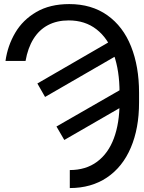

<svg xmlns="http://www.w3.org/2000/svg" viewBox="-20 -738 726 965"><path d="M328 -717.5Q440.3 -717.5 519.5 -661.3Q598.8 -605 638.8 -504.3Q678.9 -403.7 678.9 -272.1V-222.4Q678.9 -92.9 637.4 4.3Q596 101.5 517.3 154.4Q438.5 207.2 330.8 207.2V116.7Q411.6 116.7 467.9 74.9Q524.2 33.1 552.5 -43.2Q580.8 -119.5 580.8 -222.4V-273.5Q580.8 -382.6 551.8 -464.1Q522.8 -545.6 465.1 -590.5Q407.5 -635.4 325.3 -635.4Q266.2 -635.4 221.5 -611.9Q176.8 -588.4 148.3 -542.6Q119.8 -496.9 108.4 -431.6H7.6Q18.3 -508.3 56.5 -573.2Q94.6 -638.1 162.8 -677.8Q231 -717.5 328 -717.5ZM540.1 -533.8 579.4 -466.2 206.5 -250.7 167.8 -318.4ZM636.7 -316.3 667.1 -244.5 303.2 -34.5 263.8 -102.2Z"/></svg>

Font: Pretendard Variable
Style: Regular
Weight: 400
Designer: Base glyphs from Inter by Rasmus Andersson; Hangul glyphs from Noto Sans CJK(Source Han Sans) by Jang Soo-young and Kang
Foundry: Kil Hyung-jin
Version: Version 1.100;FEAKit 1.0